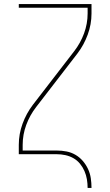

<svg xmlns="http://www.w3.org/2000/svg" viewBox="-20 -755 540 940"><path d="M409 165Q409 144 405.5 123Q402 102 393.5 82.5Q385 63 371.5 46.5Q358 30 339.5 19.5Q321 9 300 4.5Q279 0 258 0H72V-46Q72 -99 90.5 -149.5Q109 -200 141 -242L343 -504Q374 -544 391.5 -591.5Q409 -639 409 -689V-717H72V-735H428V-689Q428 -636 409.5 -585.5Q391 -535 359 -493L157 -231Q126 -191 108.5 -143.5Q91 -96 91 -46V-18H258Q282 -18 305.5 -13.5Q329 -9 349.5 3Q370 15 385.5 33Q401 51 411 72.5Q421 94 424.5 117.5Q428 141 428 165Z"/></svg>

Font: Iosevka Term Curly Thin
Style: Regular
Weight: 100
Designer: Belleve Invis
Foundry: Belleve Invis
Version: Version 32.3.0